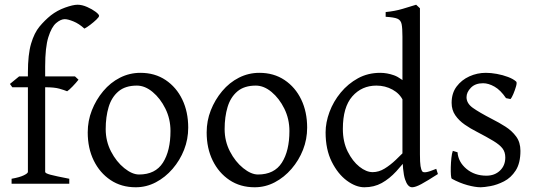

<svg xmlns="http://www.w3.org/2000/svg" viewBox="-20 -777 2266 812"><path d="M337 -656Q314 -677 290.5 -686.5Q267 -696 254 -696Q237 -696 217.5 -679.5Q198 -663 184.5 -620Q171 -577 171 -496V-454H297L312 -440Q302 -427 287 -411.5Q272 -396 264 -391Q252 -396 231 -402Q210 -408 171 -408V-50Q171 -44 193.5 -38Q216 -32 273 -21V0H29V-21Q63 -27 80.5 -35.5Q98 -44 98 -50V-408H32L22 -422L61 -454H98V-470Q98 -547 111.5 -592.5Q125 -638 147 -664.5Q169 -691 195 -712Q222 -733 255.5 -745Q289 -757 308 -757Q327 -757 348.5 -747.5Q370 -738 384.5 -727Q399 -716 399 -710Q399 -705 387.5 -694Q376 -683 361.5 -672Q347 -661 337 -656Z M554 15Q493 15 447.5 -15.5Q402 -46 376.5 -98Q351 -150 351 -217Q351 -266 368.5 -310.5Q386 -355 416.5 -391.5Q447 -428 487.5 -448.5Q528 -469 574 -469Q635 -469 680.5 -438.5Q726 -408 751 -356Q776 -304 776 -237Q776 -188 758.5 -143.5Q741 -99 710 -63Q679 -27 639 -6Q599 15 554 15ZM559 -415Q510 -415 481 -390.5Q452 -366 439.5 -324.5Q427 -283 427 -231Q427 -180 449.5 -136.5Q472 -93 505.5 -66Q539 -39 568 -39Q637 -39 669 -89Q701 -139 701 -223Q701 -274 679.5 -317.5Q658 -361 625.5 -388Q593 -415 559 -415Z M1057 15Q996 15 950.5 -15.5Q905 -46 879.5 -98Q854 -150 854 -217Q854 -266 871.5 -310.5Q889 -355 919.5 -391.5Q950 -428 990.5 -448.5Q1031 -469 1077 -469Q1138 -469 1183.5 -438.5Q1229 -408 1254 -356Q1279 -304 1279 -237Q1279 -188 1261.5 -143.5Q1244 -99 1213 -63Q1182 -27 1142 -6Q1102 15 1057 15ZM1062 -415Q1013 -415 984 -390.5Q955 -366 942.5 -324.5Q930 -283 930 -231Q930 -180 952.5 -136.5Q975 -93 1008.5 -66Q1042 -39 1071 -39Q1140 -39 1172 -89Q1204 -139 1204 -223Q1204 -274 1182.5 -317.5Q1161 -361 1128.5 -388Q1096 -415 1062 -415Z M1832 -41Q1787 -12 1762 1.5Q1737 15 1723 15Q1704 15 1693 -18.5Q1682 -52 1682 -133V-622Q1682 -658 1678.5 -675Q1675 -692 1660.5 -698Q1646 -704 1611 -706V-726Q1651 -730 1682.5 -739.5Q1714 -749 1740 -757L1756 -742V-124Q1756 -90 1758.5 -74.5Q1761 -59 1766 -52Q1770 -47 1783 -49Q1796 -51 1825 -63ZM1521 15Q1485 15 1447 -13Q1409 -41 1383 -93Q1357 -145 1357 -217Q1357 -259 1373.5 -303.5Q1390 -348 1421 -385.5Q1452 -423 1494 -446Q1536 -469 1588 -469Q1617 -469 1646.5 -458.5Q1676 -448 1714 -410Q1714 -381 1707.5 -370.5Q1701 -360 1685 -351Q1671 -381 1640 -398Q1609 -415 1572 -415Q1510 -415 1470 -369.5Q1430 -324 1430 -232Q1430 -177 1450.5 -136Q1471 -95 1500 -72Q1529 -49 1556 -49Q1582 -49 1606.5 -64Q1631 -79 1654 -101Q1677 -123 1700 -146Q1707 -143 1711.5 -137Q1716 -131 1718 -127Q1685 -84 1656 -52.5Q1627 -21 1594.5 -3Q1562 15 1521 15Z M2013 15Q1990 15 1957 6Q1924 -3 1891 -21Q1888 -23 1887 -37Q1886 -51 1886.5 -70.5Q1887 -90 1889 -109Q1891 -128 1895 -139L1915 -133Q1918 -92 1952.5 -63Q1987 -34 2037 -34Q2072 -34 2094.5 -55.5Q2117 -77 2117 -111Q2117 -134 2105 -149.5Q2093 -165 2066.5 -181Q2040 -197 1996 -220Q1970 -233 1945.5 -250Q1921 -267 1905.5 -289.5Q1890 -312 1890 -342Q1890 -383 1911 -411Q1932 -439 1965 -454Q1998 -469 2035 -469Q2056 -469 2081 -464.5Q2106 -460 2128.5 -451.5Q2151 -443 2163 -432Q2167 -428 2162.5 -412Q2158 -396 2151 -379.5Q2144 -363 2139 -358L2120 -362Q2097 -396 2071.5 -410.5Q2046 -425 2023 -425Q1990 -425 1971.5 -406Q1953 -387 1953 -366Q1953 -340 1979.5 -321Q2006 -302 2062 -273Q2090 -259 2117.5 -241.5Q2145 -224 2163 -199.5Q2181 -175 2181 -139Q2181 -87 2161 -56Q2141 -25 2111.5 -10Q2082 5 2054.5 10Q2027 15 2013 15Z"/></svg>

Font: ChillKai
Style: Regular
Weight: 400
Designer: ChillType
Foundry: 寒蝉字型
Version: Version 2.000